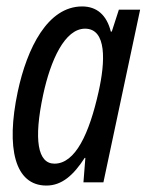

<svg xmlns="http://www.w3.org/2000/svg" viewBox="-20 -566 456 596"><path d="M124 10C172 10 208 -22 243 -76H245L239 0H301L415 -536H349L327 -468H324C311 -520 280 -546 235 -546C128 -546 64 -417 35 -281C-2 -106 26 10 124 10ZM149 -58C97 -58 84 -132 114 -272C137 -379 181 -477 244 -477C312 -477 307 -374 286 -281C257 -151 214 -58 149 -58Z"/></svg>

Font: Noto Sans ExtraCondensed
Style: Italic
Weight: 400
Width: 2
Italic angle: -12°
Designer: Monotype Design Team
Foundry: Monotype Imaging Inc.
Version: Version 2.013